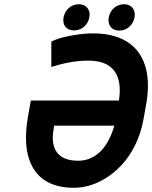

<svg xmlns="http://www.w3.org/2000/svg" viewBox="-20 -879 720 909"><path d="M399 -592C514 -592 562 -525 543 -403H126L112 -324C103 -273 101 -227 105 -186C118 -67 188 10 328 10C367 10 404 2 440 -14C545 -61 633 -164 660 -318L673 -390C681 -438 683 -482 677 -523C660 -647 573 -721 422 -721C396 -721 372 -719 350 -716C303 -709 258 -700 223 -682V-562C275 -578 332 -592 399 -592ZM234 -269 236 -284H521C496 -193 441 -118 350 -118C258 -118 216 -169 234 -269ZM331 -735C365 -735 396 -759 403 -797C410 -834 387 -859 353 -859C319 -859 288 -835 281 -797C274 -758 296 -735 331 -735ZM545 -734C579 -734 610 -759 617 -797C624 -834 601 -859 567 -859C533 -859 502 -835 495 -797C488 -759 510 -734 545 -734Z"/></svg>

Font: Asimov
Style: NarIt
Weight: 500
Designer: Google
Version: Version 2.000980; 2014